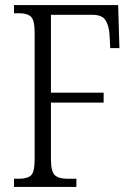

<svg xmlns="http://www.w3.org/2000/svg" viewBox="-20 -734 527 754"><path d="M35 0V-32H54Q87 -32 101.5 -45Q116 -58 116 -108V-606Q116 -655 101.5 -668.5Q87 -682 55 -682H35V-714H444L449 -545H413L410 -600Q407 -636 393.5 -656Q380 -676 341 -676H180V-370H387V-331H180V-110Q180 -60 195.5 -46Q211 -32 245 -32H280V0Z"/></svg>

Font: Noto Serif Lao Condensed Light
Style: Regular
Weight: 300
Width: 3
Designer: Monotype Design Team
Foundry: Monotype Imaging Inc.
Version: Version 2.003; ttfautohint (v1.8.4.7-5d5b)